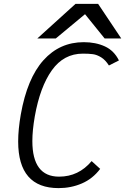

<svg xmlns="http://www.w3.org/2000/svg" viewBox="-20 -951 644 988"><path d="M73.5 -223Q73.5 -285 87 -362Q120 -548 203.5 -641Q287 -734 411 -734Q472.5 -734 519.8 -712.2Q567 -690.5 592 -640L540.5 -614Q522.5 -642.5 500.5 -656Q478.5 -669.5 458 -672.2Q437.5 -675 406.5 -675Q308 -675 247 -589.5Q186 -504 159 -352Q146.5 -279.5 146.5 -225Q146.5 -42 284 -42Q384.5 -42 451.5 -122L495.5 -82Q457 -31 401.2 -7Q345.5 17 281.5 17Q73.5 17 73.5 -223ZM368.5 -931H485L604 -753H518.5L417.5 -878L267 -753H172Z"/></svg>

Font: JuliaMono Light
Style: Italic
Weight: 300
Italic angle: -9°
Monospace: yes
Designer: cormullion
Foundry: corm
Version: Version 0.054; ttfautohint (v1.8.4)